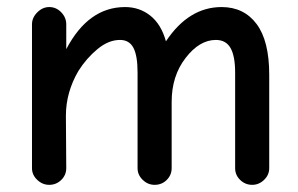

<svg xmlns="http://www.w3.org/2000/svg" viewBox="-20 -513 836 539"><path d="M118.2 5.9Q99.1 5.9 84.5 -8.1Q69.8 -22 69.8 -41V-444.8Q69.8 -463.4 84.7 -478.3Q99.6 -493.2 118.2 -493.2Q137.7 -493.2 151.9 -478.5Q166 -463.9 166 -444.8V-375Q228 -493.2 331.1 -493.2Q371.6 -493.2 402.1 -469Q432.6 -444.8 445.8 -397Q509.8 -493.2 602.1 -493.2Q664.6 -493.2 700.2 -445.8Q735.8 -398.4 735.8 -303.2V-41Q735.8 -22 721.4 -8.1Q707 5.9 688 5.9Q668.5 5.9 654.3 -7.8Q640.1 -21.5 640.1 -41V-309.1Q640.1 -355.5 627.2 -378.2Q614.3 -400.9 585.9 -400.9Q540 -400.9 501 -350.3Q461.9 -299.8 461.9 -227.1V-41Q461.9 -21.5 448 -7.8Q434.1 5.9 414.1 5.9Q395 5.9 380.6 -8.1Q366.2 -22 366.2 -41V-309.1Q366.2 -356.9 354.5 -378.9Q342.8 -400.9 316.9 -400.9Q284.7 -400.9 253.7 -375.2Q222.7 -349.6 200.2 -314Q165 -253.9 165 -188L166 -41Q166 -21.5 151.9 -7.8Q137.7 5.9 118.2 5.9Z"/></svg>

Font: Comic Neue
Style: Bold
Weight: 700
Designer: Craig Rozynski
Foundry: Craig Rozynski
Version: Version 2.003;hotconv 1.0.109;makeotfexe 2.5.65596